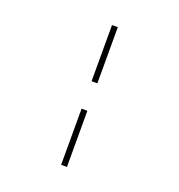

<svg xmlns="http://www.w3.org/2000/svg" viewBox="-151 -899 1043 1118"><g transform="rotate(20 370.0 -340.0)"><path d="M388 -773V-425H352V-773ZM352 93V-255H388V93Z"/></g></svg>

Font: M Major Mono Display
Style: Regular
Weight: 400
Designer: Emre Parlak
Foundry: Emre Parlak
Version: Version 2.000; ttfautohint (v1.8) -l 8 -r 50 -G 200 -x 14 -D